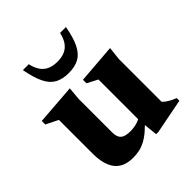

<svg xmlns="http://www.w3.org/2000/svg" viewBox="-189 -805 946 946"><g transform="rotate(-45 284.0 -332.0)"><path d="M213.5 -150.5Q213.5 -127.5 220.2 -114.2Q227 -101 242 -95Q257 -89 281.5 -89Q308 -89 331.2 -96.5Q354.5 -104 369 -117L387 -95.5Q356 -61.5 331.2 -40Q306.5 -18.5 285 -7.2Q263.5 4 242.8 8.5Q222 13 198.5 13Q134 13 102.8 -26.2Q71.5 -65.5 71.5 -144V-378L8 -409.5V-434L219.5 -450L213.5 -384.5ZM360.5 10.5 350 -90V-381L295 -409.5V-434L500 -450L492.5 -381.5V-83Q498 -77.5 505.2 -71.8Q512.5 -66 521.2 -61Q530 -56 539.2 -51.5Q548.5 -47 558 -43.5V-25L376 10.5ZM269.5 -585.5Q300 -585.5 321.8 -595.2Q343.5 -605 357.5 -625.2Q371.5 -645.5 378.5 -677H419.5Q408 -612.5 389.2 -575.2Q370.5 -538 341.5 -522.2Q312.5 -506.5 269.5 -506.5Q226.5 -506.5 197.5 -522.2Q168.5 -538 150 -575.2Q131.5 -612.5 119.5 -677H160.5Q167.5 -645.5 181.5 -625.2Q195.5 -605 217.2 -595.2Q239 -585.5 269.5 -585.5Z"/></g></svg>

Font: Newsreader 24pt
Style: Bold
Weight: 700
Designer: Hugues Gentile
Foundry: Production Type
Version: Version 1.003